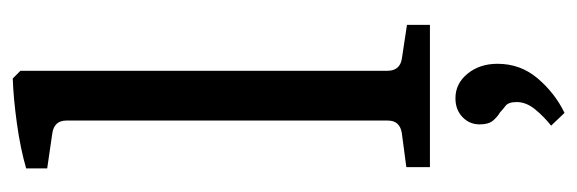

<svg xmlns="http://www.w3.org/2000/svg" viewBox="-322 -372 905 301"><g transform="rotate(-90 130.5 -221.5)"><path d="M170 -67Q170 -47 189 -44L242 -36V0H19V-37L72 -44Q92 -47 92 -66V-570Q92 -589 72 -592L17 -600V-633Q48 -642 87.5 -647.5Q127 -653 158 -654L170 -642ZM181 106Q181 142 158 169Q135 196 104 211L84 190Q98 179 109.5 165Q121 151 121 136Q121 123 115 118.5Q109 114 105 110Q98 106 92 99Q86 92 86 78Q86 62 97.5 51Q109 40 127 40Q150 40 165.5 59Q181 78 181 106Z"/></g></svg>

Font: Yrsa
Style: Regular
Weight: 400
Designer: Anna Giedrys (Yrsa+Rasa design), David Brezina (Yrsa art-direction, Rasa art-direction, design)
Foundry: Rosetta Type Foundry
Version: Version 2.004